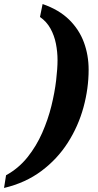

<svg xmlns="http://www.w3.org/2000/svg" viewBox="-64 -793 484 951"><path d="M-34 75Q28 41 72 -14Q116 -69 145 -135Q174 -201 190.5 -268Q207 -335 214 -394.5Q221 -454 221 -495Q221 -536 213 -576.5Q205 -617 186 -651.5Q167 -686 134 -709L147 -773Q228 -745 278 -696Q328 -647 351.5 -583.5Q375 -520 375 -448Q375 -355 349.5 -261.5Q324 -168 272 -86.5Q220 -5 141 54Q62 113 -44 138Z"/></svg>

Font: Noto Serif
Style: Italic
Weight: 400
Italic angle: -12°
Designer: Monotype Design Team
Foundry: Monotype Imaging Inc.
Version: Version 2.013